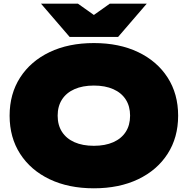

<svg xmlns="http://www.w3.org/2000/svg" viewBox="-20 -1001 1016 1039"><path d="M619 -801H357L202 -981H402L488 -920L574 -981H774ZM488 18Q351 18 248.5 -31Q146 -80 89 -168.5Q32 -257 32 -375Q32 -493 89 -581.5Q146 -670 248.5 -719Q351 -768 488 -768Q625 -768 727.5 -719Q830 -670 887 -581.5Q944 -493 944 -375Q944 -257 887 -168.5Q830 -80 727.5 -31Q625 18 488 18ZM488 -212Q549 -212 593 -231.5Q637 -251 660.5 -287.5Q684 -324 684 -375Q684 -426 660.5 -462.5Q637 -499 593 -518.5Q549 -538 488 -538Q427 -538 383 -518.5Q339 -499 315.5 -462.5Q292 -426 292 -375Q292 -324 315.5 -287.5Q339 -251 383 -231.5Q427 -212 488 -212Z"/></svg>

Font: Bounded
Style: Regular
Weight: 900
Designer: Vlad Churkin
Version: Version 1.0